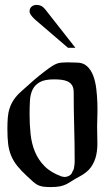

<svg xmlns="http://www.w3.org/2000/svg" viewBox="-20 -753 426 779"><path d="M292 -499Q317 -499 333 -484.5Q349 -470 358 -446.5Q367 -423 370.5 -394Q374 -365 375 -336.5Q376 -308 375 -282Q374 -256 374 -240Q374 -208 375 -179Q376 -150 370.5 -124Q365 -98 350 -76Q335 -54 303 -37Q284 -27 272 -19Q260 -11 249 -5.5Q238 0 223.5 3Q209 6 186 6Q166 6 153.5 4Q141 2 132 -3Q123 -8 114 -16Q105 -24 91 -37Q66 -60 50 -80Q34 -100 25 -122Q16 -144 13 -169.5Q10 -195 10 -230Q10 -254 11.5 -274.5Q13 -295 19 -313.5Q25 -332 36 -348.5Q47 -365 66 -382Q79 -393 98 -410.5Q117 -428 138 -445Q159 -462 179 -476.5Q199 -491 214 -496Q220 -498 230.5 -499Q241 -500 252 -500Q263 -500 273.5 -499.5Q284 -499 292 -499ZM100 -289Q100 -248 104 -209.5Q108 -171 121.5 -138Q135 -105 160.5 -79Q186 -53 230 -37Q238 -35 241 -35Q252 -35 261.5 -40.5Q271 -46 274 -57Q279 -62 281 -76Q283 -90 283 -97Q283 -168 281 -238Q279 -308 279 -378Q279 -397 272 -407.5Q265 -418 253.5 -423Q242 -428 228 -429.5Q214 -431 199 -431Q162 -431 142 -420Q122 -409 112.5 -390Q103 -371 101.5 -345Q100 -319 100 -289ZM123 -673Q111 -684 105.5 -692Q100 -700 100 -707Q100 -719 108 -726Q116 -733 128 -733Q140 -733 149 -728Q158 -723 169 -708L286 -559H256Z"/></svg>

Font: Augsburger Schrift CAT
Style: Regular
Weight: 400
Designer: Peter Wiegel nach Roos&Junge Offenbach
Foundry: CAT-Fonts, Peter Wiegel
Version: Version 1.000